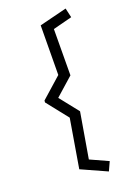

<svg xmlns="http://www.w3.org/2000/svg" viewBox="-148 -921 784 1156"><g transform="rotate(-15 244.5 -343.5)"><path d="M402 105 381 164 212 105 237 -210 117 -337V-349L237 -476L212 -792L383 -851L402 -792L283 -750L307 -455L201 -343L307 -231L283 63Z"/></g></svg>

Font: Zaghawa Beria
Style: Regular
Weight: 400
Designer: Anonymous
Foundry: Designed by a volunteer who chooses to remain anonymous, in cooperation with SIL International and the Mission Protestan
Version: Version 1.001